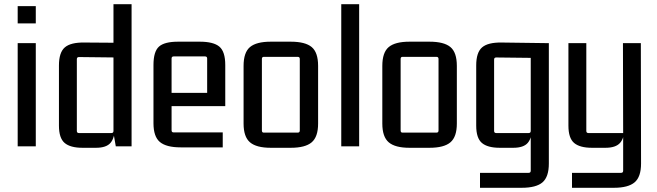

<svg xmlns="http://www.w3.org/2000/svg" viewBox="-20 -695 3120 912"><path d="M150 0H64V-490H150ZM150 -584H64V-666H150Z M519 -675H605V0H530L519 -63L525 -88Q525 -40 505 -16.5Q485 7 436 7H372Q314 7 287 -16Q260 -39 260 -98V-384Q260 -446 288 -470Q316 -494 381 -493L519 -492ZM519 -73V-433L530 -422L355 -424Q345 -424 345 -414V-73Q345 -63 355 -63H509Q519 -63 519 -73Z M1038 5H838Q770 5 739.5 -20.5Q709 -46 709 -110V-386Q709 -450 735 -473.5Q761 -497 826 -497H929Q994 -497 1022 -473.5Q1050 -450 1050 -386V-191H784V-254H964V-417Q964 -427 954 -427H805Q795 -427 795 -417V-76Q795 -66 805 -66H1038Z M1394 -425H1233Q1224 -425 1224 -415V-75Q1224 -65 1233 -65H1394Q1404 -65 1404 -75V-415Q1404 -425 1394 -425ZM1137 -108V-382Q1137 -446 1167.5 -471.5Q1198 -497 1266 -497H1361Q1430 -497 1460.5 -471.5Q1491 -446 1491 -382V-108Q1491 -45 1460.5 -19Q1430 7 1361 7H1266Q1198 7 1167.5 -19Q1137 -45 1137 -108Z M1686 0H1601V-675H1686Z M2053 -425H1892Q1883 -425 1883 -415V-75Q1883 -65 1892 -65H2053Q2063 -65 2063 -75V-415Q2063 -425 2053 -425ZM1796 -108V-382Q1796 -446 1826.5 -471.5Q1857 -497 1925 -497H2020Q2089 -497 2119.5 -471.5Q2150 -446 2150 -382V-108Q2150 -45 2119.5 -19Q2089 7 2020 7H1925Q1857 7 1826.5 -19Q1796 -45 1796 -108Z M2501 -73V-431L2512 -420L2337 -422Q2327 -422 2327 -412V-73Q2327 -63 2337 -63H2491Q2501 -63 2501 -73ZM2491 126Q2501 126 2501 116V-63L2507 -88Q2507 -40 2487 -16.5Q2467 7 2418 7H2354Q2296 7 2269 -16Q2242 -39 2242 -98V-384Q2242 -446 2270 -470Q2298 -494 2363 -493L2587 -490V82Q2587 145 2557 171Q2527 197 2458 197H2260V126Z M2930 126Q2940 126 2940 116V-63L2946 -88Q2946 -40 2925.5 -16.5Q2905 7 2856 7H2792Q2734 7 2707 -16Q2680 -39 2680 -98V-490H2765V-73Q2765 -63 2775 -63H2940L2939 -490H3024L3025 82Q3025 145 2994.5 171Q2964 197 2896 197H2697V126Z"/></svg>

Font: Gemunu Libre ExtraLight Medium
Style: Regular
Weight: 500
Version: Version 1.100